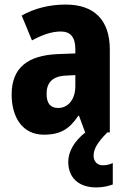

<svg xmlns="http://www.w3.org/2000/svg" viewBox="-20 -580 560 841"><path d="M390 102C390 72 407 44 450 0H461V-363C461 -495 390 -560 268 -560C196 -560 130 -543 75 -512L120 -403C168 -429 208 -442 247 -442C289 -442 310 -416 310 -366V-346L232 -343C101 -337 31 -283 31 -166C31 -67 78 10 172 10C246 10 285 -16 323 -73H326L353 0H354C304 39 279 85 279 129C279 197 323 241 402 241C433 241 457 234 474 228V134C464 139 449 144 430 144C406 144 390 127 390 102ZM271 -249 310 -251V-203C310 -144 278 -107 235 -107C203 -107 184 -125 184 -169C184 -218 210 -247 271 -249Z"/></svg>

Font: Noto Sans Malayalam Condensed ExtraBold
Style: Regular
Weight: 800
Width: 3
Designer: Jelle Bosma - Monotype Design Team
Foundry: Monotype Imaging Inc.
Version: Version 2.104